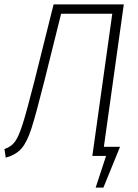

<svg xmlns="http://www.w3.org/2000/svg" viewBox="-25 -704 624 867"><path d="M444 -41H517L442 143H407L454 0H392L482 -642H251L175 -337Q137 -186 117 -124Q97 -62 72 -33.5Q47 -5 1 8L-5 -31Q25 -41 42 -63.5Q59 -86 77 -142.5Q95 -199 130 -336L217 -684H534Z"/></svg>

Font: Fira Sans Condensed ExtraLight
Style: Italic
Weight: 275
Width: 3
Italic angle: -8°
Designer: Carrois Corporate & Edenspiekermann AG
Foundry: Carrois Corporate GbR & Edenspiekermann AG
Version: Version 4.203